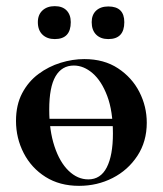

<svg xmlns="http://www.w3.org/2000/svg" viewBox="-20 -591 529 624"><path d="M109 -181V-205H378V-181ZM237 13Q174 13 128 -16Q82 -45 57 -93.5Q32 -142 32 -198Q32 -250 52 -288Q72 -326 105 -350.5Q138 -375 177 -387Q216 -399 254 -399Q318 -399 363.5 -369Q409 -339 433 -292Q457 -245 457 -192Q457 -131 426.5 -84.5Q396 -38 346 -12.5Q296 13 237 13ZM267 -8Q307 -8 327 -47Q347 -86 347 -157Q347 -230 328.5 -279Q310 -328 281 -353Q252 -378 220 -378Q181 -378 160.5 -343Q140 -308 140 -235Q140 -167 157 -115.5Q174 -64 203 -36Q232 -8 267 -8ZM158 -464Q133 -464 118 -478.5Q103 -493 103 -519Q103 -543 118 -557Q133 -571 158 -571Q183 -571 196.5 -557Q210 -543 210 -519Q210 -464 158 -464ZM332 -464Q307 -464 292.5 -478.5Q278 -493 278 -519Q278 -543 292.5 -556.5Q307 -570 332 -570Q384 -570 384 -519Q384 -464 332 -464Z"/></svg>

Font: Cormorant Infant Light
Style: Regular
Weight: 300
Designer: Christian Thalmann (Catharsis Fonts)
Foundry: Catharsis Fonts
Version: Version 4.001